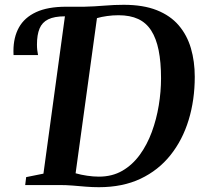

<svg xmlns="http://www.w3.org/2000/svg" viewBox="-20 -771 842 800"><path d="M392 9Q365 9 337.8 6.8Q310.5 4.5 283 2.2Q255.5 0 229 0H85L89 -33L161 -47.5L250.5 -703L239 -723L256 -743H331.5Q373 -744 414.5 -747.5Q456 -751 495.5 -751Q577 -751 633.5 -728.5Q690 -706 724.8 -665.2Q759.5 -624.5 775.5 -569.8Q791.5 -515 791.5 -451Q791.5 -354.5 766 -271Q740.5 -187.5 690.2 -124.5Q640 -61.5 565.5 -26.2Q491 9 392 9ZM392 -35Q447.5 -35 489.8 -59.5Q532 -84 562.5 -126Q593 -168 612.5 -221Q632 -274 641.5 -331.8Q651 -389.5 651 -444.5Q651 -512 641 -561.5Q631 -611 610.2 -643.5Q589.5 -676 555.8 -691.8Q522 -707.5 474 -707.5Q449.5 -707.5 426.2 -704.2Q403 -701 384 -695.5L295 -49Q317.5 -42.5 343.2 -38.8Q369 -35 392 -35ZM36.5 -541.5Q36.5 -545.5 36.2 -549.5Q36 -553.5 36 -558.5Q36 -615.5 59 -656.8Q82 -698 130.5 -720.5Q179 -743 256 -743L250.5 -703Q206.5 -703 181 -690.5Q155.5 -678 144.8 -652Q134 -626 134 -585Q134 -573 135.2 -562.5Q136.5 -552 138.5 -541.5Z"/></svg>

Font: Merriweather 72pt SemiBold
Style: Italic
Weight: 600
Italic angle: -7.8°
Version: Version 2.101